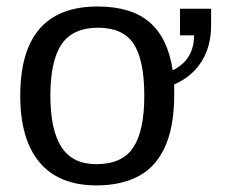

<svg xmlns="http://www.w3.org/2000/svg" viewBox="-20 -558 696 588"><path d="M513.2 -299.3Q517.1 -186.5 489.7 -118.7Q462.4 -50.8 408 -20.5Q353.5 9.8 275.9 9.8Q160.2 9.8 101.1 -60.8Q42 -131.3 42 -264.6Q42 -538.1 278.8 -538.1Q382.8 -538.1 438.7 -489.3Q494.6 -440.4 508.8 -342.8Q574.2 -374.5 574.2 -449.7H531.2V-531.2H626.5V-479.5Q626.5 -416.5 597.2 -369.6Q567.9 -322.8 513.2 -299.3ZM421.9 -264.6Q421.9 -374 389.4 -423.6Q356.9 -473.1 280.3 -473.1Q203.1 -473.1 168.7 -422.6Q134.3 -372.1 134.3 -264.6Q134.3 -160.2 168.2 -107.7Q202.1 -55.2 274.9 -55.2Q354 -55.2 387.9 -106Q421.9 -156.7 421.9 -264.6Z"/></svg>

Font: Arimo Nerd Font
Style: Regular
Weight: 400
Designer: Steve Matteson
Foundry: Monotype Imaging Inc.
Version: Version 1.33;Nerd Fonts 3.2.1